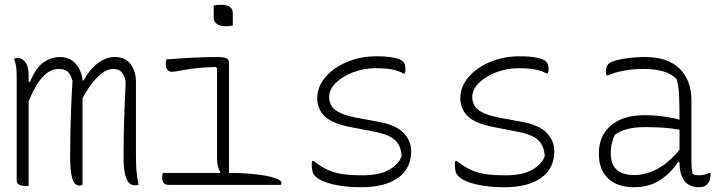

<svg xmlns="http://www.w3.org/2000/svg" viewBox="-20 -775 3040 805"><path d="M100 5H90Q74 5 62 0Q50 -5 50 -18V-442Q50 -477 48 -493Q46 -509 39 -529Q47 -532 55 -532Q72 -532 86 -514.5Q100 -497 100 -459V-432H106Q130 -491 162.5 -513.5Q195 -536 232 -536Q263 -536 283.5 -520.5Q304 -505 314.5 -482Q325 -459 326 -438H331Q354 -482 389 -509Q424 -536 461 -536Q506 -536 528 -505.5Q550 -475 550 -432V-124Q550 -89 552 -60.5Q554 -32 561 0Q559 1 555.5 1.5Q552 2 545 2Q534 2 523 -6.5Q512 -15 505 -41.5Q498 -68 498 -120Q498 -169 499 -216Q500 -263 502 -315.5Q504 -368 507 -433Q501 -460 489.5 -473Q478 -486 455 -486Q423 -486 389 -452Q355 -418 326 -363V0Q320 3 312 3Q302 3 293.5 -6Q285 -15 279.5 -41.5Q274 -68 274 -120Q274 -169 275 -216Q276 -263 278 -316.5Q280 -370 284 -436Q277 -462 264 -474Q251 -486 227 -486Q206 -486 185.5 -474.5Q165 -463 144 -434Q123 -405 100 -351Z M663 -50H902L904 -54Q890 -73 890 -111V-489L885 -494Q806 -492 759.5 -483Q713 -474 699 -474Q688 -474 681.5 -484Q675 -494 675 -508Q675 -519 678 -526Q745 -531 795.5 -533.5Q846 -536 890 -536Q914 -536 927 -531.5Q940 -527 940 -513V-50Q1000 -50 1050 -44.5Q1100 -39 1130 -29.5Q1160 -20 1160 -8Q1160 -4 1158 0H689Q671 0 665.5 -8.5Q660 -17 660 -30Q660 -41 663 -50ZM876 -752Q888 -755 906 -755Q956 -755 956 -720V-668Q944 -665 926 -665Q903 -665 889.5 -674.5Q876 -684 876 -700Z M1500 -40Q1571 -40 1611 -63Q1651 -86 1664 -120Q1662 -161 1638 -186Q1614 -211 1544 -224L1451 -242Q1372 -257 1341 -288Q1310 -319 1310 -363Q1310 -410 1343 -450Q1376 -490 1433 -514.5Q1490 -539 1560 -539Q1601 -539 1629.5 -533.5Q1658 -528 1668 -518Q1676 -511 1678 -502.5Q1680 -494 1680 -483Q1680 -475 1677 -467H1671Q1652 -478 1625.5 -483.5Q1599 -489 1554 -489Q1505 -489 1460.5 -472Q1416 -455 1388 -427.5Q1360 -400 1360 -367Q1360 -353 1367 -336.5Q1374 -320 1398 -306Q1422 -292 1472 -282L1564 -265Q1639 -252 1671.5 -218.5Q1704 -185 1704 -142Q1704 -68 1648.5 -29Q1593 10 1495 10Q1427 10 1374.5 -2.5Q1322 -15 1301 -37Q1292 -46 1289.5 -59.5Q1287 -73 1287 -84Q1287 -94 1289 -100H1295Q1326 -76 1354 -63Q1382 -50 1416.5 -45Q1451 -40 1500 -40Z M2100 -40Q2171 -40 2211 -63Q2251 -86 2264 -120Q2262 -161 2238 -186Q2214 -211 2144 -224L2051 -242Q1972 -257 1941 -288Q1910 -319 1910 -363Q1910 -410 1943 -450Q1976 -490 2033 -514.5Q2090 -539 2160 -539Q2201 -539 2229.5 -533.5Q2258 -528 2268 -518Q2276 -511 2278 -502.5Q2280 -494 2280 -483Q2280 -475 2277 -467H2271Q2252 -478 2225.5 -483.5Q2199 -489 2154 -489Q2105 -489 2060.5 -472Q2016 -455 1988 -427.5Q1960 -400 1960 -367Q1960 -353 1967 -336.5Q1974 -320 1998 -306Q2022 -292 2072 -282L2164 -265Q2239 -252 2271.5 -218.5Q2304 -185 2304 -142Q2304 -68 2248.5 -29Q2193 10 2095 10Q2027 10 1974.5 -2.5Q1922 -15 1901 -37Q1892 -46 1889.5 -59.5Q1887 -73 1887 -84Q1887 -94 1889 -100H1895Q1926 -76 1954 -63Q1982 -50 2016.5 -45Q2051 -40 2100 -40Z M2879 -352V-100Q2879 -84 2880 -72Q2881 -60 2884 -46Q2896 -40 2910 -40Q2935 -40 2953 -50H2959V-43Q2959 -16 2946 -3Q2940 3 2932 6.5Q2924 10 2912 10Q2829 10 2829 -95H2822Q2797 -54 2750.5 -22Q2704 10 2639 10Q2569 10 2530 -26.5Q2491 -63 2491 -129V-134Q2491 -206 2541.5 -249Q2592 -292 2682 -292Q2726 -292 2766.5 -286Q2807 -280 2829 -273Q2829 -343 2827 -378.5Q2825 -414 2817 -443Q2778 -486 2676 -486Q2634 -486 2594.5 -478.5Q2555 -471 2529 -459H2523Q2520 -467 2520 -475Q2520 -496 2531 -507Q2540 -516 2565 -522.5Q2590 -529 2622 -532.5Q2654 -536 2684 -536Q2779 -536 2829 -487.5Q2879 -439 2879 -352ZM2541 -130Q2541 -41 2641 -41Q2685 -41 2733.5 -65.5Q2782 -90 2829 -147V-231Q2793 -238 2757.5 -240Q2722 -242 2685 -242Q2639 -242 2608.5 -233.5Q2578 -225 2558 -210Q2551 -196 2546 -177.5Q2541 -159 2541 -133Z"/></svg>

Font: Recursive Mn Csl St Lt
Style: Regular
Weight: 300
Monospace: yes
Version: Version 1.079;hotconv 1.0.112;makeotfexe 2.5.65598; ttfautoh